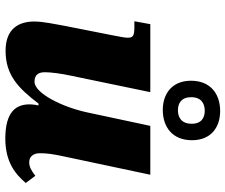

<svg xmlns="http://www.w3.org/2000/svg" viewBox="-83 -756 849 723"><g transform="rotate(90 341.5 -394.5)"><path d="M394 -583C458 -583 508 -619 508 -693C508 -764 460 -799 398 -799C334 -799 284 -763 284 -689C284 -618 333 -583 394 -583ZM395 -640C369 -640 346 -653 346 -690C346 -728 370 -741 397 -741C423 -741 446 -729 446 -692C446 -654 423 -640 395 -640ZM502 10C590 10 636 -28 669 -67L642 -103C622 -88 609 -80 591 -80C570 -80 557 -95 557 -120C557 -150 561 -171 567 -201L638 -536H454L404 -302C384 -205 331 -100 288 -100C263 -100 252 -113 252 -139C252 -162 257 -200 265 -237L327 -536H71L60 -476H84C117 -476 122 -469 122 -451C122 -438 118 -422 112 -389L77 -212C71 -177 61 -133 61 -99C61 -42 87 9 171 9C263 9 312 -39 370 -115H377C375 -106 373 -92 373 -81C373 -32 399 10 502 10Z"/></g></svg>

Font: Noto Serif SemiCondensed Black
Style: Italic
Weight: 900
Width: 4
Italic angle: -12°
Designer: Monotype Design Team
Foundry: Monotype Imaging Inc.
Version: Version 2.014